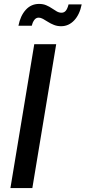

<svg xmlns="http://www.w3.org/2000/svg" viewBox="-20 -951 433 971"><path d="M264.2 -727.5 143.6 0H32.7L153.3 -727.5ZM289.1 -818.4Q269.5 -818.4 252.9 -825Q236.3 -831.5 222.7 -840.3Q209 -849.1 197.3 -855.5Q185.5 -861.8 175.8 -861.8Q161.6 -861.8 152.8 -849.1Q144 -836.4 140.6 -820.8H73.2Q83 -871.1 110.1 -901.1Q137.2 -931.2 177.7 -931.2Q198.2 -931.2 214.1 -924.3Q230 -917.5 242.7 -908.7Q255.4 -899.9 267.1 -893.3Q278.8 -886.7 291 -886.7Q304.7 -886.7 313 -897Q321.3 -907.2 326.7 -928.7H393.1Q382.8 -877 355 -847.7Q327.1 -818.4 289.1 -818.4Z"/></svg>

Font: Inter 18pt Medium
Style: Italic
Weight: 500
Italic angle: -9.3988°
Designer: Rasmus Andersson
Foundry: rsms
Version: Version 4.001;git-66647c0bb